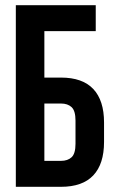

<svg xmlns="http://www.w3.org/2000/svg" viewBox="-20 -720 455 740"><path d="M41 0V-700H349V-600H151V-421H215Q298 -421 339.5 -377Q381 -333 381 -248V-173Q381 -88 339.5 -44Q298 0 215 0ZM215 -100Q241 -100 256 -114Q271 -128 271 -166V-255Q271 -293 256 -307Q241 -321 215 -321H151V-100Z"/></svg>

Font: SVN-Bebas Neue
Style: Bold
Weight: 700
Designer: Ryoichi Tsunekawa
Foundry: Ryoichi Tsunekawa
Version: Version 1.300; ttfautohint (v1.7.9-c794)